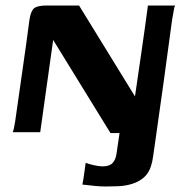

<svg xmlns="http://www.w3.org/2000/svg" viewBox="-20 -480 657 697"><path d="M26 0Q28 -3 30.5 -14.5Q33 -26 35 -39Q48 -132 61.5 -224.5Q75 -317 87 -409Q92 -441 104.5 -450.5Q117 -460 149 -460Q179 -460 208 -460Q237 -460 267 -460Q318 -377 368.5 -295Q419 -213 470 -130Q482 -213 494 -295Q506 -377 517 -460Q541 -460 566 -460Q591 -460 616 -460Q614 -458 612 -449Q610 -440 608.5 -429Q607 -418 605 -410Q590 -296 574 -182Q558 -68 542 45Q539 64 536 86.5Q533 109 528 123Q520 149 502 164.5Q484 180 459.5 187.5Q435 195 409 196Q385 197 365 197Q345 197 325 195Q305 193 279 190Q283 171 285.5 151Q288 131 291 111Q300 115 320 119.5Q340 124 352 124Q377 124 388.5 112Q400 100 403 78Q406 59 408.5 40Q411 21 414 3Q406 3 397.5 3Q389 3 381 3L173 -335Q161 -251 149.5 -167.5Q138 -84 126 0Q101 0 76 0Q51 0 26 0Z"/></svg>

Font: Genos SemiBold
Style: Italic
Weight: 600
Italic angle: -8°
Version: Version 1.010